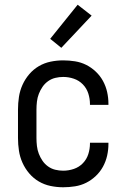

<svg xmlns="http://www.w3.org/2000/svg" viewBox="-20 -783 540 811"><path d="M247 8Q220 8 193.5 2.5Q167 -3 144 -16.5Q121 -30 103.5 -50.5Q86 -71 75 -95.5Q64 -120 60 -146.5Q56 -173 56 -200V-320Q56 -347 60 -373.5Q64 -400 75 -424.5Q86 -449 103.5 -469.5Q121 -490 144 -503.5Q167 -517 193.5 -522.5Q220 -528 247 -528Q272 -528 297 -524Q322 -520 344 -509Q366 -498 384.5 -480.5Q403 -463 415 -441Q427 -419 432.5 -394.5Q438 -370 438 -345V-340H360V-343Q360 -366 353 -388Q346 -410 330 -426.5Q314 -443 292 -450.5Q270 -458 247 -458Q230 -458 213.5 -454Q197 -450 183 -440Q169 -430 159.5 -416Q150 -402 144 -386.5Q138 -371 136 -354Q134 -337 134 -320V-200Q134 -183 136 -166Q138 -149 144 -133.5Q150 -118 159.5 -104Q169 -90 183 -80Q197 -70 213.5 -66Q230 -62 247 -62Q270 -62 292 -69.5Q314 -77 330 -93.5Q346 -110 353 -132Q360 -154 360 -177V-180H438V-175Q438 -150 432.5 -125.5Q427 -101 415 -79Q403 -57 384.5 -39.5Q366 -22 344 -11Q322 0 297 4Q272 8 247 8ZM239 -581 192 -619 308 -763 367 -717Z"/></svg>

Font: Iosevka Term Curly
Style: Regular
Weight: 400
Designer: Belleve Invis
Foundry: Belleve Invis
Version: Version 32.3.0